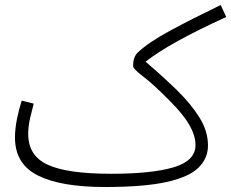

<svg xmlns="http://www.w3.org/2000/svg" viewBox="-20 -728 926 769"><path d="M400 21Q224 21 132 -25Q40 -71 40 -177Q40 -212 48 -251.5Q56 -291 67 -325L115 -313Q108 -287 100.5 -254.5Q93 -222 93 -191Q93 -104 171.5 -68Q250 -32 426 -32Q588 -32 675.5 -58Q763 -84 763 -147Q763 -184 739 -226.5Q715 -269 662 -322Q593 -392 553 -422Q513 -452 513 -464Q513 -499 531 -517Q574 -558 661 -605Q748 -652 864 -708L886 -660Q766 -605 689 -562Q612 -519 563 -481Q631 -423 687.5 -368Q744 -313 778.5 -258Q813 -203 813 -145Q813 -94 775 -56.5Q737 -19 647 1Q557 21 400 21Z"/></svg>

Font: Noto Sans Arabic UI Lt
Style: Regular
Weight: 300
Designer: Monotype Design Team, Nadine Chahine and Nizar Qandah
Foundry: Monotype Imaging Inc.
Version: Version 2.010; ttfautohint (v1.8.4.7-5d5b)